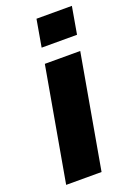

<svg xmlns="http://www.w3.org/2000/svg" viewBox="-140 -780 586 836"><g transform="rotate(-20 153.0 -362.0)"><path d="M120 -598 142 -724H306L284 -598ZM16 0 109 -527H273L180 0Z"/></g></svg>

Font: Archivo SemiBold ExtraBold
Style: Italic
Weight: 800
Italic angle: -10°
Version: Version 2.001